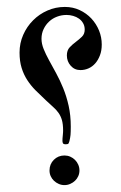

<svg xmlns="http://www.w3.org/2000/svg" viewBox="-20 -496 346 551"><path d="M272 -368.2Q272 -350.6 266.8 -337.2Q261.7 -323.7 253.4 -314.2Q245.1 -304.7 234.1 -299.8Q223.1 -294.9 210.9 -294.9Q193.8 -294.9 182.9 -307.4Q171.9 -319.8 171.9 -336.9Q171.9 -351.6 179.9 -360.1Q188 -368.7 197.5 -375.7Q207 -382.8 215.1 -390.6Q223.1 -398.4 223.1 -411.1Q223.1 -421.4 218.5 -429.4Q213.9 -437.5 206.5 -442.6Q199.2 -447.8 189.9 -450.4Q180.7 -453.1 170.9 -453.1Q156.7 -453.1 143.8 -448.2Q130.9 -443.4 121.1 -434.3Q111.3 -425.3 105.2 -412.6Q99.1 -399.9 99.1 -384.8Q99.1 -370.6 105.2 -355.5Q111.3 -340.3 120.8 -323Q130.4 -305.7 141.1 -285.9Q151.9 -266.1 161.4 -242.9Q170.9 -219.7 177 -192.4Q183.1 -165 183.1 -132.8Q183.1 -117.2 182.4 -108.9Q181.6 -100.6 179.2 -90.8Q177.2 -84 175.3 -83Q173.3 -82 168 -82Q162.1 -82 160.6 -85Q159.2 -87.9 159.2 -91.8Q159.2 -94.2 159.4 -98.6Q159.7 -103 160.2 -107.4Q160.6 -111.8 160.9 -115.7Q161.1 -119.6 161.1 -121.1Q161.1 -139.6 157.7 -151.4Q154.3 -163.1 147.9 -172.1Q141.6 -181.2 132.3 -189.2Q123 -197.3 111.3 -208.5Q95.7 -223.1 82 -236.8Q68.4 -250.5 58.1 -266.4Q47.9 -282.2 42 -301.3Q36.1 -320.3 36.1 -345.2Q36.1 -372.1 46.6 -396Q57.1 -419.9 75 -437.7Q92.8 -455.6 116.2 -465.8Q139.6 -476.1 166 -476.1Q189.5 -476.1 208.7 -467Q228 -458 242.2 -442.9Q256.3 -427.7 264.2 -408.4Q272 -389.2 272 -368.2ZM208 -6.8Q208 2 204.6 9.5Q201.2 17.1 195.3 22.7Q189.5 28.3 181.6 31.7Q173.8 35.2 165 35.2Q156.2 35.2 148.4 31.7Q140.6 28.3 134.8 22.7Q128.9 17.1 125.5 9.5Q122.1 2 122.1 -6.8Q122.1 -24.9 134.5 -37.4Q147 -49.8 165 -49.8Q173.8 -49.8 181.6 -46.4Q189.5 -43 195.3 -37.1Q201.2 -31.2 204.6 -23.4Q208 -15.6 208 -6.8Z"/></svg>

Font: Scheherazade
Style: Regular
Weight: 400
Designer: SIL International
Foundry: SIL International
Version: Version 2.100 (build 932/914)